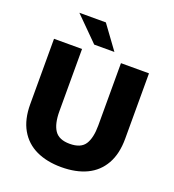

<svg xmlns="http://www.w3.org/2000/svg" viewBox="-160 -1023 1050 1159"><g transform="rotate(20 365.0 -443.5)"><path d="M365 13.2Q272.3 13.2 203.7 -19.2Q135 -51.7 97.5 -117.2Q60 -182.7 60 -280V-700H240V-300.5Q240 -219.7 267.8 -178.1Q295.7 -136.5 365 -136.5Q436.2 -136.5 463.1 -178.1Q490 -219.7 490 -300V-700H670V-280Q670 -182.7 632.8 -117.2Q595.7 -51.7 527.8 -19.2Q459.8 13.2 365 13.2ZM300 -750 150 -900H320.2L429.7 -750Z"/></g></svg>

Font: Golos Text
Style: Regular
Weight: 400
Designer: A.Korolkova, Vitaly Kuzmin
Foundry: ParaType Ltd
Version: Version 2.004